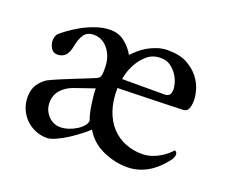

<svg xmlns="http://www.w3.org/2000/svg" viewBox="-82 -560 809 691"><g transform="rotate(20 322.0 -215.0)"><path d="M179 -193Q152 -183 135 -163.5Q118 -144 118 -115Q118 -87 137 -66Q156 -45 185 -45Q199 -45 214.5 -50Q230 -55 244 -63.5Q258 -72 267 -82.5Q276 -93 276 -104Q272 -113 268.5 -128Q265 -143 262.5 -160Q260 -177 258.5 -193Q257 -209 257 -220Q237 -213 215 -205.5Q193 -198 179 -193ZM440 -403Q409 -403 388 -384.5Q367 -366 355 -343.5Q343 -321 338.5 -302.5Q334 -284 335 -284H498Q507 -284 513.5 -289Q520 -294 521 -308Q522 -317 518 -333Q514 -349 504 -364.5Q494 -380 478.5 -391.5Q463 -403 440 -403ZM455 -438Q500 -438 528.5 -422.5Q557 -407 574 -385Q591 -363 597.5 -340Q604 -317 604 -302Q604 -281 599 -268.5Q594 -256 580 -255Q573 -255 552 -254Q531 -253 504.5 -252.5Q478 -252 448.5 -251Q419 -250 393.5 -249.5Q368 -249 350.5 -248.5Q333 -248 330 -248Q329 -200 341.5 -163.5Q354 -127 376.5 -103Q399 -79 429 -67Q459 -55 492 -55Q513 -55 530.5 -61Q548 -67 562 -75.5Q576 -84 586 -93Q596 -102 601 -108Q602 -108 606 -104.5Q610 -101 610 -94Q610 -90 608 -85Q606 -80 604 -76Q597 -66 584 -51.5Q571 -37 553 -23.5Q535 -10 511 -1Q487 8 458 8Q412 8 366 -12.5Q320 -33 295 -76Q286 -67 267.5 -52.5Q249 -38 228 -24.5Q207 -11 186 -1.5Q165 8 152 8Q128 8 107 -1Q86 -10 70.5 -25.5Q55 -41 46 -62Q37 -83 37 -107Q37 -138 51 -157.5Q65 -177 82 -187Q100 -196 124 -206Q148 -216 171.5 -225.5Q195 -235 215.5 -243Q236 -251 247 -256Q255 -260 257 -262.5Q259 -265 261 -271Q263 -278 263 -285.5Q263 -293 263 -303Q263 -320 258 -337Q253 -354 243 -368Q233 -382 218.5 -390.5Q204 -399 186 -399Q160 -399 148 -381.5Q136 -364 131 -335Q126 -309 114.5 -298Q103 -287 85 -287Q69 -287 60.5 -300.5Q52 -314 52 -330Q52 -336 54.5 -343.5Q57 -351 59 -354Q68 -363 86.5 -376.5Q105 -390 129 -403.5Q153 -417 181 -426.5Q209 -436 236 -436Q268 -436 291.5 -417Q315 -398 328 -374Q337 -383 349.5 -394.5Q362 -406 378.5 -415.5Q395 -425 414.5 -431.5Q434 -438 455 -438Z"/></g></svg>

Font: Vermiglione
Style: Regular
Weight: 400
Version: Version 1.000